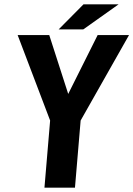

<svg xmlns="http://www.w3.org/2000/svg" viewBox="-20 -861 612 881"><path d="M249 -726 363 -841H524L362 -726ZM350 -308 324 0H184L210 -308L61 -700H206L293 -430L428 -700H572Z"/></svg>

Font: Share
Style: Bold Italic
Weight: 700
Designer: Ralph du Carrois
Version: Version 1.002